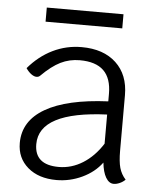

<svg xmlns="http://www.w3.org/2000/svg" viewBox="-52 -759 662 813"><g transform="rotate(5 279.0 -352.0)"><path d="M510 -17Q500 -7 486.5 -1Q473 5 461 5Q441 5 427.5 -18Q414 -41 410 -81Q379 -39 327 -14.5Q275 10 218 10Q142 10 96 -29.5Q50 -69 50 -133Q50 -227 141.5 -280Q233 -333 408 -341V-373Q408 -439 374.5 -471.5Q341 -504 273 -504Q229 -504 191.5 -485.5Q154 -467 111 -424Q105 -418 96 -418Q86 -418 74 -426.5Q62 -435 51 -451Q96 -504 153.5 -532Q211 -560 276 -560Q369 -560 422.5 -510Q476 -460 476 -373V-137Q476 -91 483.5 -64.5Q491 -38 510 -17ZM408 -161V-285Q120 -273 120 -134Q120 -46 223 -46Q277 -46 325 -76Q373 -106 408 -161ZM114 -714H440V-654H114Z"/></g></svg>

Font: Krub
Style: Regular
Weight: 400
Designer: Ekaluck Peanpanawate
Foundry: Cadson Demak Co.,Ltd.
Version: Version 1.000; ttfautohint (v1.6)